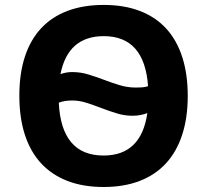

<svg xmlns="http://www.w3.org/2000/svg" viewBox="-20 -745 836 775"><path d="M737.8 -357.9Q737.8 -269.5 715.3 -200.9Q692.9 -132.3 649.7 -85.4Q606.4 -38.6 543.2 -14.4Q480 9.8 397.9 9.8Q315.9 9.8 252.4 -14.6Q189 -39.1 145.8 -85.9Q102.5 -132.8 80.3 -201.4Q58.1 -270 58.1 -358.9Q58.1 -448.2 80.6 -516.6Q103 -585 146.5 -631.3Q189.9 -677.7 253.4 -701.4Q316.9 -725.1 398.9 -725.1Q481 -725.1 544.2 -700.9Q607.4 -676.8 650.4 -630.1Q693.4 -583.5 715.6 -514.9Q737.8 -446.3 737.8 -357.9ZM514.2 -277.8Q482.4 -277.8 451.4 -287.4Q420.4 -296.9 389.9 -308.6Q359.4 -320.3 329.8 -329.8Q300.3 -339.4 271.5 -339.4Q239.7 -339.4 217.3 -330.6Q227.5 -117.2 397.9 -117.2Q550.3 -117.2 574.7 -288.6Q547.4 -277.8 514.2 -277.8ZM271.5 -454.1Q305.7 -454.1 337.2 -444.3Q368.7 -434.6 399.7 -422.9Q430.7 -411.1 462.4 -401.4Q494.1 -391.6 528.3 -391.6Q540 -391.6 552.5 -392.3Q564.9 -393.1 577.6 -397Q563.5 -599.1 398.9 -599.1Q254.4 -599.1 224.1 -445.8Q246.6 -454.1 271.5 -454.1Z"/></svg>

Font: Zoram GWebM
Style: Bold
Weight: 700
Foundry: Ascender Corporation
Version: Version 1.000